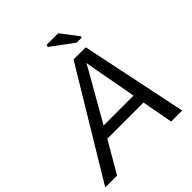

<svg xmlns="http://www.w3.org/2000/svg" viewBox="-272 -1019 1170 1170"><g transform="rotate(-45 313.0 -433.5)"><path d="M527 0 490 -201H178L61 0H-41L374 -688H479L622 0ZM414 -618Q409 -607 396 -584L219 -274H477L427 -544ZM460 -747 317 -853 320 -867H421L505 -757L504 -747Z"/></g></svg>

Font: Libra Sans Modern
Style: Italic
Weight: 400
Italic angle: -12°
Foundry: Stefan Peev, Context Ltd
Version: Version 1.000